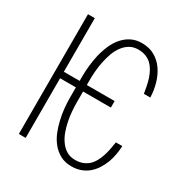

<svg xmlns="http://www.w3.org/2000/svg" viewBox="-170 -849 939 987"><g transform="rotate(30 300.0 -356.0)"><path d="M115.2 -392.6V-710.9H74.7V0H115.2V-354H209V-291.5Q209 -261.7 212.4 -229Q215.8 -196.3 223.6 -164.1Q231 -130.9 243.7 -100.6Q256.3 -70.3 275.9 -46.4Q296.4 -21 325 -5.9Q353.5 9.3 390.6 9.3Q420.4 9.3 444.6 0.7Q468.8 -7.8 487.8 -23.4Q507.8 -39.6 522.7 -62.3Q537.6 -85 547.9 -111.8Q556.2 -135.3 560.8 -160.6Q565.4 -186 566.4 -211.9H528.3Q524.9 -190.4 520.8 -168.9Q516.6 -147.5 510.3 -127.9Q503.4 -106.4 493.2 -87.9Q482.9 -69.3 468.8 -56.2Q454.1 -43.5 435.1 -36.1Q416 -28.8 390.6 -28.8Q361.8 -28.8 340.1 -41.7Q318.4 -54.7 303.2 -76.2Q287.6 -97.2 277.6 -124.3Q267.6 -151.4 261.7 -181.2Q255.9 -209.5 253.7 -238.3Q251.5 -267.1 251.5 -291.5V-354H416.5V-392.6H251.5V-421.4Q251.5 -445.8 253.7 -474.1Q255.9 -502.4 261.7 -530.8Q267.6 -561 277.8 -588.9Q288.1 -616.7 304.2 -637.7Q319.3 -658.2 340.8 -670.7Q362.3 -683.1 390.6 -683.1Q416.5 -683.1 435.8 -675.3Q455.1 -667.5 469.7 -653.8Q483.4 -640.1 493.2 -622.3Q502.9 -604.5 509.8 -584.5Q516.1 -564.5 520.5 -543Q524.9 -521.5 528.3 -500H566.4Q564.9 -542 553.7 -581.5Q542.5 -621.1 521 -652.3Q499.5 -683.6 467 -702.4Q434.6 -721.2 390.6 -721.2Q355 -721.2 327.9 -707.5Q300.8 -693.8 280.3 -670.4Q259.3 -646.5 245.4 -614.5Q231.4 -582.5 223.1 -546.9Q215.8 -514.6 212.4 -481.9Q209 -449.2 209 -420.4V-392.6Z"/></g></svg>

Font: Roboto Mono ExtraLight
Style: Regular
Weight: 250
Monospace: yes
Designer: Google
Version: Version 3.000